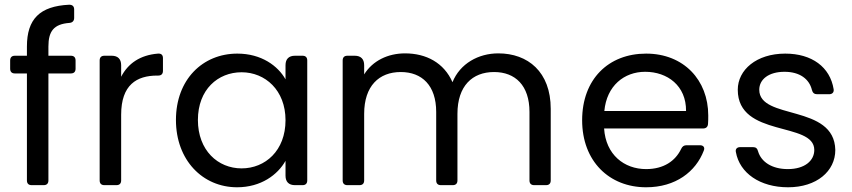

<svg xmlns="http://www.w3.org/2000/svg" viewBox="-20 -784 3608 813"><path d="M94 -587V-548H43C30 -548 23 -541 23 -528V-493C23 -480 30 -473 43 -473H94V-20C94 -7 101 0 114 0H165C178 0 185 -7 185 -20V-473H280C293 -473 300 -480 300 -493V-528C300 -541 293 -548 280 -548H185V-587C185 -652 208 -682 274 -687C287 -688 294 -696 294 -708V-744C294 -757 287 -764 273 -764C148 -758 94 -703 94 -587Z M402 -528V-20C402 -7 409 0 422 0H473C486 0 493 -7 493 -20V-298C493 -425 559 -464 646 -464H650C663 -464 670 -471 670 -484V-538C670 -551 663 -558 649 -557C573 -551 522 -515 493 -459V-508C493 -534 479 -548 453 -548H422C409 -548 402 -541 402 -528Z M985 -557C838 -557 725 -447 725 -276C725 -106 838 9 984 9C1085 9 1156 -44 1189 -103V-40C1189 -14 1203 0 1229 0H1261C1274 0 1281 -7 1281 -20V-528C1281 -541 1274 -548 1261 -548H1229C1203 -548 1189 -534 1189 -508V-448C1157 -505 1087 -557 985 -557ZM1003 -478C1103 -478 1189 -402 1189 -275C1189 -146 1103 -71 1003 -71C903 -71 818 -147 818 -276C818 -405 903 -478 1003 -478Z M1431 -528V-20C1431 -7 1438 0 1451 0H1502C1515 0 1522 -7 1522 -20V-302C1522 -420 1585 -479 1677 -479C1767 -479 1827 -422 1827 -310V-20C1827 -7 1834 0 1847 0H1897C1910 0 1917 -7 1917 -20V-302C1917 -420 1980 -479 2072 -479C2162 -479 2222 -422 2222 -310V-20C2222 -7 2229 0 2242 0H2292C2305 0 2312 -7 2312 -20V-323C2312 -480 2215 -558 2090 -558C2006 -558 1928 -515 1896 -436C1860 -518 1785 -558 1695 -558C1623 -558 1558 -527 1522 -469V-508C1522 -534 1508 -548 1482 -548H1451C1438 -548 1431 -541 1431 -528Z M2885 -314H2539C2549 -421 2623 -480 2712 -480C2806 -480 2886 -421 2885 -314ZM2445 -275C2445 -101 2560 9 2716 9C2841 9 2926 -57 2960 -146C2966 -160 2958 -169 2944 -169H2887C2876 -169 2869 -164 2864 -153C2840 -103 2791 -68 2716 -68C2623 -68 2545 -129 2538 -240H2957C2969 -240 2977 -246 2978 -259C2979 -271 2979 -282 2979 -295C2979 -445 2875 -557 2716 -557C2556 -557 2445 -448 2445 -275Z M3317 9C3438 9 3517 -59 3517 -149C3513 -345 3195 -274 3195 -404C3195 -448 3235 -480 3302 -480C3367 -480 3407 -449 3418 -403C3421 -391 3428 -385 3440 -385H3491C3504 -385 3512 -393 3510 -406C3495 -500 3418 -557 3305 -557C3183 -557 3104 -488 3104 -404C3104 -200 3428 -271 3428 -149C3428 -104 3388 -68 3316 -68C3248 -68 3203 -99 3190 -143C3187 -155 3181 -161 3169 -161H3114C3101 -161 3093 -153 3096 -140C3112 -51 3198 9 3317 9Z"/></svg>

Font: Arvore Sans
Style: Regular
Weight: 400
Designer: Jonny Pinhorn (Latin) Dan Schunck (customization for Arvore)
Version: Version 1.000;Glyphs 3.3 (3305)